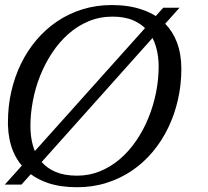

<svg xmlns="http://www.w3.org/2000/svg" viewBox="-42 -747 841 777"><path d="M-22.5 0 46.4 -76.7Q24.4 -102.5 10.7 -135.7Q-8.3 -182.6 -9.8 -241.2V-254.4Q-9.8 -317.9 3.9 -377.4Q17.6 -437 43.2 -489.5Q68.8 -542 105.7 -585.4Q142.6 -628.9 189.2 -660.4Q235.8 -691.9 291.5 -709.2Q347.2 -726.6 410.2 -726.6Q479 -726.6 531.7 -708.5Q563 -698.2 588.4 -682.1L618.7 -715.8H684.6L626.5 -650.9Q657.2 -619.6 673.8 -576.2Q691.9 -528.3 691.9 -467.8Q691.9 -404.3 678.2 -344Q664.6 -283.7 638.9 -230.5Q613.3 -177.2 576.4 -133.1Q539.6 -88.9 492.7 -56.9Q445.8 -24.9 389.6 -7.1Q333.5 10.7 269.5 10.7Q203.6 10.7 152.3 -6.3Q112.8 -20 82.5 -42L44.9 0ZM183.1 -51.3Q219.2 -36.1 270 -36.1Q319.8 -36.1 363.5 -54.2Q407.2 -72.3 443.8 -103.8Q480.5 -135.3 509.5 -178Q538.6 -220.7 558.6 -269.8Q578.6 -318.8 589.4 -372.3Q600.1 -425.8 600.1 -478.5Q600.1 -520.5 589.4 -557.1Q584 -576.7 575.2 -593.3L126.5 -91.3Q148.9 -65.9 183.1 -51.3ZM413.6 -679.7Q361.3 -679.7 316.4 -660.9Q271.5 -642.1 234.6 -609.4Q197.8 -576.7 168.9 -533.2Q140.1 -489.7 120.6 -440.7Q101.1 -391.6 91.1 -339.1Q81.1 -286.6 81.1 -236.8Q81.1 -194.3 91.3 -157.7Q94.7 -146 99.1 -135.7L544.9 -633.3Q525.4 -651.9 498.5 -664.1Q463.4 -679.7 413.6 -679.7Z"/></svg>

Font: Arian AMU Serif
Style: Italic
Weight: 400
Italic angle: -15°
Designer: Ruben Hakobyan (Tarumian)
Foundry: Ruben Hakobyan (Tarumian)
Version: Version 1.002